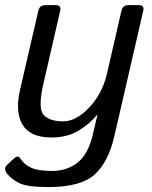

<svg xmlns="http://www.w3.org/2000/svg" viewBox="-27 -533 598 756"><path d="M51.8 -178.7 124 -490.7Q128.9 -512.7 150.9 -512.7H192.9Q214.8 -512.7 210 -490.7L143.6 -202.1Q121.6 -106 144.8 -80.6Q168 -55.2 221.7 -55.2Q273.4 -55.2 325 -110.6Q376.5 -166 394 -242.2L451.2 -490.7Q456.1 -512.7 478 -512.7H520Q542 -512.7 537.1 -490.7L422.9 4.4Q399.9 104.5 345.7 154.1Q291.5 203.6 163.1 203.6Q79.6 203.6 47.9 187.5Q16.1 171.4 0 149.4Q-14.2 129.9 1 116.2L28.3 90.8Q43.9 76.7 52.7 90.8Q67.4 114.3 95.2 127.2Q123 140.1 178.2 140.1Q237.3 140.1 279.1 106.7Q320.8 73.2 338.9 -4.9Q350.1 -54.7 356.9 -80.6H355Q326.2 -44.9 281.7 -18.3Q237.3 8.3 175.3 8.3Q92.3 8.3 62 -41.7Q31.7 -91.8 51.8 -178.7Z"/></svg>

Font: Istok Web
Style: BoldItalic
Weight: 700
Italic angle: -13°
Designer: Andrey V. Panov
Foundry: Andrey V. Panov
Version: Version 1.0.2g